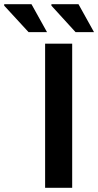

<svg xmlns="http://www.w3.org/2000/svg" viewBox="-112 -895 468 915"><path d="M103 0V-687H232V0ZM248 -742 133 -868V-875H262L336 -742ZM24 -742 -92 -868V-875H38L112 -742Z"/></svg>

Font: Archivo Expanded Medium
Style: Regular
Weight: 500
Width: 7
Designer: Hector Gatti
Foundry: Omnibus-Type
Version: Version 2.001